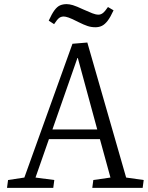

<svg xmlns="http://www.w3.org/2000/svg" viewBox="-20 -910 719 930"><path d="M403 -704 591 -50 676 -38 671 0H427L432 -38L515 -50L464 -236H217L152 -50L243 -38L238 0H14L19 -38L98 -50L331 -698ZM234 -283H451L357 -629H355ZM442 -778Q422 -778 404 -784Q386 -790 360 -803Q327 -820 312 -825Q297 -830 289 -830Q276 -830 266.5 -823Q257 -816 242 -793L216 -810Q231 -843 244 -860.5Q257 -878 271 -884Q285 -890 303 -890Q316 -890 333 -885Q350 -880 384 -864Q411 -852 427.5 -845.5Q444 -839 457 -839Q468 -839 478 -846.5Q488 -854 503 -876L530 -860Q515 -827 501.5 -809.5Q488 -792 474 -785Q460 -778 442 -778Z"/></svg>

Font: Literata Light
Style: Italic
Weight: 300
Italic angle: -2°
Designer: Latin by Veronika Burian and Jose Scaglione. Greek by Irene Vlachou. Cyrillic by Vera Evstafieva
Foundry: TypeTogether
Version: Version 3.103;gftools[0.9.29]